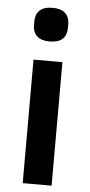

<svg xmlns="http://www.w3.org/2000/svg" viewBox="-55 -815 396 847"><g transform="rotate(5 143.0 -391.0)"><path d="M68 -698V-717Q68 -747 86.5 -764.5Q105 -782 143 -782Q181 -782 199.5 -764.5Q218 -747 218 -717V-698Q218 -668 199.5 -650.5Q181 -633 143 -633Q105 -633 86.5 -650.5Q68 -668 68 -698ZM207 0H79V-547H207Z"/></g></svg>

Font: IBM Plex Sans JP SemiBold
Style: Regular
Weight: 600
Designer: Mike Abbink; Paul van der Laan; Pieter van Rosmalen; Wujin Sim; Yejin Wi; Jinhee Kim; Boomi Park; Yona Kim; Kichan Ma
Foundry: Sandoll Inc.
Version: Version 1.001